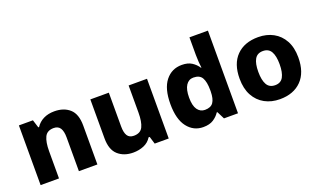

<svg xmlns="http://www.w3.org/2000/svg" viewBox="-79 -1204 2744 1659"><g transform="rotate(-20 1292.5 -375.0)"><path d="M398 -559Q485 -559 538.5 -511.5Q592 -464 592 -358V0H422V-311Q422 -367 403.5 -396Q385 -425 344 -425Q283 -425 261 -379.5Q239 -334 239 -250V0H70V-549H199L222 -476H229Q255 -516 298 -537.5Q341 -559 398 -559Z M1248 -549V0H1119L1098 -69H1088Q1062 -27 1017 -8.5Q972 10 920 10Q835 10 781 -38Q727 -86 727 -191V-549H897V-238Q897 -182 915 -153.5Q933 -125 974 -125Q1035 -125 1057 -170Q1079 -215 1079 -300V-549Z M1564 10Q1475 10 1419 -62Q1363 -134 1363 -274Q1363 -415 1420 -487Q1477 -559 1570 -559Q1626 -559 1661.5 -536Q1697 -513 1719 -479H1723Q1720 -498 1717.5 -532.5Q1715 -567 1715 -598V-760H1885V0H1756L1721 -70H1715Q1694 -37 1658 -13.5Q1622 10 1564 10ZM1628 -125Q1682 -125 1704.5 -157.5Q1727 -190 1728 -257V-272Q1728 -345 1706.5 -383.5Q1685 -422 1627 -422Q1584 -422 1559 -384Q1534 -346 1534 -271Q1534 -197 1559.5 -161Q1585 -125 1628 -125Z M2540 -276Q2540 -138 2467.5 -64Q2395 10 2269 10Q2191 10 2130 -23.5Q2069 -57 2034.5 -120.5Q2000 -184 2000 -276Q2000 -412 2072.5 -485.5Q2145 -559 2272 -559Q2350 -559 2410.5 -526Q2471 -493 2505.5 -430Q2540 -367 2540 -276ZM2172 -276Q2172 -200 2195 -159Q2218 -118 2271 -118Q2323 -118 2345.5 -159Q2368 -200 2368 -276Q2368 -352 2345 -392Q2322 -432 2270 -432Q2218 -432 2195 -392Q2172 -352 2172 -276Z"/></g></svg>

Font: Noto Sans Thai Looped ExtraBold
Style: Regular
Weight: 800
Designer: Sasikarn Vongin, Ben Mitchell
Foundry: The Fontpad Ltd
Version: Version 1.001; ttfautohint (v1.8.4.7-5d5b)